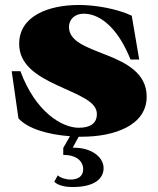

<svg xmlns="http://www.w3.org/2000/svg" viewBox="-20 -534 634 771"><path d="M309 15C437 15 569 -29 569 -146C569 -240 487 -282 405 -314C323 -346 257 -369 257 -426C257 -454 278 -479 316 -479C391 -479 460 -407 504 -295H539L509 -471C447 -500 361 -514 297 -514C175 -514 57 -470 57 -358C57 -276 124 -231 211 -191C305 -148 369 -125 369 -76C369 -38 342 -21 296 -21C230 -21 123 -83 62 -248H27L54 -59C92 -16 177 7 261 13L234 60V88C287 88 314 113 314 146C314 176 290 187 264 187C244 187 222 180 212 170L198 196C213 210 238 217 272 217C357 217 396 185 396 141C396 100 352 58 272 59L296 15Z"/></svg>

Font: Sprat Condensed Black
Style: Regular
Weight: 900
Designer: Ethan Nakache
Foundry: Collletttivo
Version: Version 2.000;Glyphs 3.2 (3217)